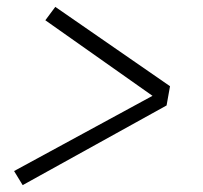

<svg xmlns="http://www.w3.org/2000/svg" viewBox="-20 -604 590 559"><path d="M46 -65 21 -106 424 -325 112 -545 141 -584 475 -353 465 -297Z"/></svg>

Font: Lode Dark Term
Style: Italic
Weight: 400
Italic angle: -11°
Monospace: yes
Designer: Belleve Invis
Foundry: Belleve Invis
Version: Version 29.2.0